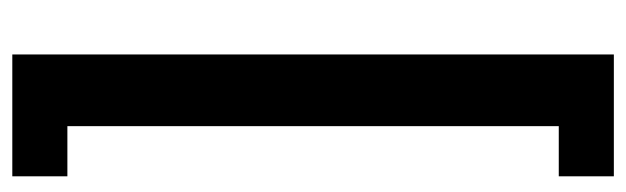

<svg xmlns="http://www.w3.org/2000/svg" viewBox="-373 -486 1018 312"><g transform="rotate(-90 136.0 -330.0)"><path d="M203.5 158.5H5.5V69H87V-729.5H5.5V-819H203.5Z"/></g></svg>

Font: Roberto Sans Medium
Style: Regular
Weight: 500
Designer: Google (font) & Cristiano Sobral (main changes)
Version: Version 1.000;October 12, 2021;FontCreator 14.0.0.2814 64-bi